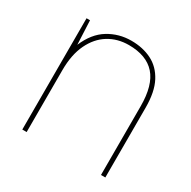

<svg xmlns="http://www.w3.org/2000/svg" viewBox="-124 -644 761 765"><g transform="rotate(30 256.5 -262.0)"><path d="M71 0V-512H87L92 -402Q119 -466 166.5 -495Q214 -524 271 -524Q324 -524 365 -503.5Q406 -483 429.5 -438.5Q453 -394 453 -321V0H433V-316Q433 -413 392.5 -458.5Q352 -504 271 -504Q219 -504 178.5 -479Q138 -454 114.5 -405Q91 -356 91 -285V0Z"/></g></svg>

Font: DM Sans 12pt Thin
Style: Regular
Weight: 250
Version: Version 4.004;gftools[0.9.30]